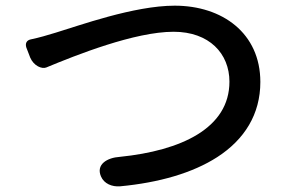

<svg xmlns="http://www.w3.org/2000/svg" viewBox="-20 -673 1020 677"><path d="M746 -119C842 -181 898 -270 898 -384C898 -556 764 -653 596 -653C452 -653 257 -582 177 -558C148 -549 117 -540 88 -534C74 -531 68 -520 73 -505L85 -474L86 -471C99 -440 128 -429 143 -435C249 -479 455 -561 592 -561C718 -561 789 -484 789 -385C789 -221 619 -142 403 -120C357 -117 318 -93 336 -51C347 -25 375 -14 403 -16C541 -29 659 -63 746 -119Z"/></svg>

Font: GenSenRounded2 TW M
Style: Regular
Weight: 500
Version: Version 2.100;PS 2.1;hotconv 16.6.51;makeotf.lib2.5.65220 DE